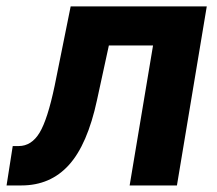

<svg xmlns="http://www.w3.org/2000/svg" viewBox="-37 -565 662 585"><path d="M-17 0 1.8 -120H19.9Q58.9 -120 83.5 -160.5Q108 -201 129.6 -304L178.3 -545.5H593L502.1 0H358L429.3 -426.5H294.7L258.5 -259.9Q229.4 -124.6 172.9 -62.3Q116.5 0 28.4 0Z"/></svg>

Font: Karasuma Gothic
Style: Bold Italic
Weight: 700
Italic angle: 9.39998°
Designer: Rasmus Andersson / Ryoko Nishizuka
Foundry: Genbu
Version: Version 1.00